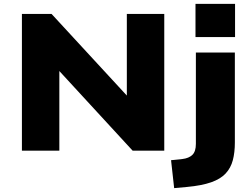

<svg xmlns="http://www.w3.org/2000/svg" viewBox="-20 -777 1297 990"><path d="M93 0V-705H246L637 -281H634V-705H827V0H664L283 -414H286V0ZM988 -586V-757H1192V-586ZM878 193 862 49 920 43Q954 39 972 21.5Q990 4 990 -35V-506H1191V-42Q1191 9 1180.5 49Q1170 89 1143.5 117.5Q1117 146 1068.5 163Q1020 180 944 187Z"/></svg>

Font: Nunito Sans 7pt SemiExpanded Black
Style: Regular
Weight: 900
Width: 6
Designer: Vernon Adams
Foundry: Vernon Adams
Version: Version 3.101;gftools[0.9.27]